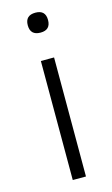

<svg xmlns="http://www.w3.org/2000/svg" viewBox="-115 -778 480 823"><g transform="rotate(-15 125.0 -367.0)"><path d="M176.3 -690.4Q176.3 -734.4 131.8 -734.4Q86.4 -734.4 86.4 -690.4Q86.4 -646 131.8 -646Q176.3 -646 176.3 -690.4ZM159.7 -528.3H101.1V0H159.7Z"/></g></svg>

Font: My Font
Style: ExtraLight
Weight: 500
Designer: Vernon Adams
Foundry: newtypography
Version: Version 0.001